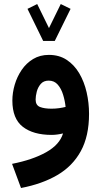

<svg xmlns="http://www.w3.org/2000/svg" viewBox="-20 -670 504 955"><path d="M194.8 -466.3 116.7 -626 165 -649.9 223.6 -530.3 282.2 -649.9 331.1 -626 252.4 -466.3ZM422.9 -103.5Q422.9 6.8 382.1 81.5Q341.3 156.2 265.4 200.7Q189.5 245.1 84.5 265.1L40 145Q142.1 125 209.5 87.2Q276.9 49.3 293.5 -6.3Q262.7 1 236.8 1Q145.5 1 93.5 -39.3Q41.5 -79.6 41.5 -169.9Q41.5 -208.5 53.2 -248.5Q64.9 -288.6 87.9 -322.3Q110.8 -356 144.8 -376.5Q178.7 -397 223.1 -397Q274.4 -397 312 -372.1Q349.6 -347.2 374.3 -305.2Q398.9 -263.2 410.9 -210.9Q422.9 -158.7 422.9 -103.5ZM235.8 -129.4Q256.3 -129.4 274.7 -132.1Q293 -134.8 306.2 -138.2Q303.2 -168.5 293.9 -198.7Q284.7 -229 267.3 -249Q250 -269 222.2 -269Q196.8 -269 182.6 -252.4Q168.5 -235.8 162.8 -213.9Q157.2 -191.9 157.2 -174.8Q157.2 -146.5 179 -137.9Q200.7 -129.4 235.8 -129.4Z"/></svg>

Font: Vazirmatn FD NL
Style: Bold
Weight: 700
Designer: Saber Rastikerdar
Foundry: Saber Rastikerdar
Version: Version 33.003